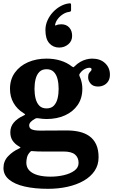

<svg xmlns="http://www.w3.org/2000/svg" viewBox="-20 -894 693 1176"><path d="M191.3 -350Q191.3 -382 198 -409.4Q204.8 -436.7 220.9 -453.4Q237 -470 265.3 -470Q293.5 -470 309.6 -453.4Q325.7 -436.7 332.5 -409.4Q339.2 -382 339.2 -350Q339.2 -318 332.5 -290.6Q325.7 -263.3 309.6 -246.6Q293.5 -230 265.3 -230Q237 -230 220.9 -246.6Q204.8 -263.3 198 -290.6Q191.3 -318 191.3 -350ZM41.2 -350Q41.2 -301 63.2 -263Q85.2 -225 123.5 -201.5Q133 -195.8 133.7 -193.1Q134.5 -190.5 122.7 -185.3Q86 -168.5 64.6 -143.4Q43.2 -118.3 43.2 -84Q43.2 -53 57.5 -32.2Q71.7 -11.5 95.2 2Q104.5 7.3 105.4 9.4Q106.2 11.5 95.7 16.3Q57.7 33.3 29.5 63.1Q1.2 93 1.2 135Q1.2 177.5 35.5 205.9Q69.7 234.3 131 248.4Q192.2 262.5 273.8 262.5Q337.5 262.5 393.6 250Q449.8 237.5 492.5 213.1Q535.3 188.7 559.5 152.7Q583.8 116.7 583.8 69.5Q583.8 22.2 568.9 -9.5Q554 -41.3 527.6 -60Q501.3 -78.8 465.9 -86.9Q430.5 -95 389.3 -95Q373.3 -95 349.9 -94.8Q326.5 -94.5 302 -94.5Q277.5 -94.5 257.6 -94.3Q237.7 -94 228.2 -94Q205.8 -94 190.3 -96.8Q174.8 -99.5 166.8 -106.6Q158.8 -113.8 158.8 -126.5Q158.8 -137.3 168.4 -147.3Q178 -157.3 192 -165Q197.7 -168.8 202.5 -169.8Q207.2 -170.8 215.5 -169.5Q227.7 -167.5 240 -166.3Q252.3 -165 265.3 -165Q328.3 -165 377.8 -187.3Q427.3 -209.5 455.8 -251Q484.3 -292.5 484.3 -350Q484.3 -364.3 482.3 -377.5Q480.3 -390.7 476.6 -402.9Q473 -415 467.8 -426Q464.8 -433 465.8 -436.9Q466.8 -440.7 471 -446.5Q478.5 -456.7 487.9 -464Q497.3 -471.2 507.8 -475.1Q518.3 -479 527.8 -479Q540.8 -479 540.8 -469.2Q540.8 -462.7 535.5 -458Q530.3 -453.2 525 -445.1Q519.8 -437 519.8 -420.5Q519.8 -400 534.9 -382Q550 -364 580.3 -364Q600.3 -364 616.9 -372.5Q633.5 -381 643.4 -397.1Q653.3 -413.2 653.3 -436.5Q653.3 -479.3 623.6 -507.1Q594 -535 544.3 -535Q527.3 -535 508.6 -530.1Q490 -525.3 471.8 -514.9Q453.5 -504.5 437.5 -488.3Q431 -482 428.9 -482.1Q426.8 -482.3 419.5 -487.5Q390.5 -510.5 351 -522.8Q311.5 -535 265.3 -535Q202.3 -535 151.5 -512.8Q100.7 -490.5 71 -449Q41.2 -407.5 41.2 -350ZM461.3 104Q461.3 132.5 435.9 151.1Q410.5 169.7 371.1 178.9Q331.8 188 289.8 188Q244.3 188 211 178.6Q177.8 169.2 159.5 150.1Q141.3 131 141.3 102Q141.3 88 145.4 70Q149.5 52 165.3 35.8Q169.3 31.5 173.4 31.3Q177.5 31 184.5 32Q197.5 33.3 210.8 33.6Q224 34 237.2 34Q245.7 34 263.9 34Q282 34 303.2 34Q324.5 34 342.6 34Q360.8 34 368.8 34Q417.8 34 439.5 52.5Q461.3 71 461.3 104ZM421.8 -674.3Q421.8 -706.3 403.8 -725.8Q385.8 -745.3 355.3 -745.3Q336 -745.3 324.5 -739.3Q321 -737.5 319 -737.8Q317 -738 317.3 -741.5Q320.5 -760 333.4 -777.3Q346.3 -794.5 365.3 -806.8Q384.3 -819 405.3 -821.5Q415.3 -823 415.3 -831.3V-863.8Q415.3 -871.5 412.5 -872.8Q409.8 -874 403.3 -873.3Q377.3 -870.5 351.4 -856.4Q325.5 -842.3 304.6 -819.9Q283.7 -797.5 271 -769.3Q258.2 -741 258.2 -710Q258.2 -655.5 282 -629.1Q305.7 -602.7 342.3 -602.7Q374.3 -602.7 398 -622.5Q421.8 -642.3 421.8 -674.3Z"/></svg>

Font: Besley
Style: Regular
Weight: 400
Designer: Owen Earl
Foundry: indestructible type*
Version: Version 4.000